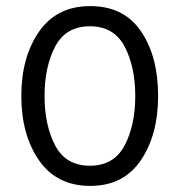

<svg xmlns="http://www.w3.org/2000/svg" viewBox="-20 -600 590 630"><path d="M498.8 -285Q498.8 -157.5 441.9 -73.8Q385 10 276.2 10Q166.2 10 108.1 -73.8Q50 -157.5 50 -285Q50 -412.5 108.1 -496.2Q166.2 -580 276.2 -580Q386.2 -580 442.5 -497.5Q498.8 -415 498.8 -285ZM423.8 -285Q423.8 -381.2 388.8 -447.5Q353.8 -513.8 275 -513.8Q196.2 -513.8 161.2 -447.5Q126.2 -381.2 126.2 -285Q126.2 -188.8 161.2 -122.5Q196.2 -56.2 275 -56.2Q353.8 -56.2 388.8 -122.5Q423.8 -188.8 423.8 -285Z"/></svg>

Font: Cambay
Style: Regular
Weight: 400
Version: Version 1.180;PS 001.180;hotconv 1.0.70;makeotf.lib2.5.58329